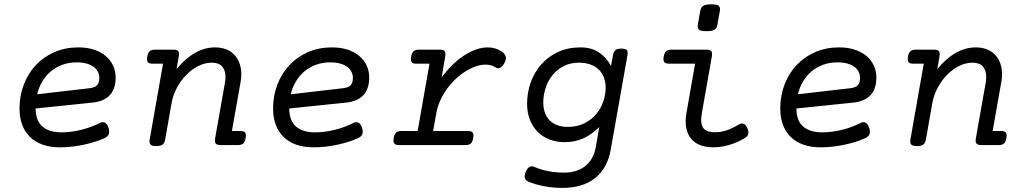

<svg xmlns="http://www.w3.org/2000/svg" viewBox="-20 -686 4837 908"><path d="M473.1 -32.2Q452.6 -22.9 427.7 -15.1Q402.8 -7.3 375.7 -1.5Q348.6 4.4 320.1 7.6Q291.5 10.7 263.2 10.7Q216.8 10.7 181.4 -2Q146 -14.6 121.6 -38.6Q97.2 -62.5 84.7 -96.4Q72.3 -130.4 72.3 -172.9Q72.3 -233.4 92.5 -286.1Q112.8 -338.9 149.4 -377.9Q186 -417 237.3 -439.5Q288.6 -461.9 351.1 -461.9Q391.6 -461.9 424.3 -451.2Q457 -440.4 479.7 -421.4Q502.4 -402.3 514.6 -376.2Q526.9 -350.1 526.9 -319.8Q526.9 -294.9 520.8 -274.4Q514.6 -253.9 501.5 -238.5Q488.3 -223.1 467.3 -213.4Q446.3 -203.6 416.5 -200.7L148.4 -172.9Q149.4 -113.3 181.6 -86.7Q213.9 -60.1 270.5 -60.1Q294.9 -60.1 319.8 -63.5Q344.7 -66.9 368.2 -73Q391.6 -79.1 413.3 -87.4Q435.1 -95.7 453.6 -105Q465.8 -111.3 476.6 -105.5Q487.3 -99.6 493.2 -81.1Q499 -62 493.9 -50.5Q488.8 -39.1 473.1 -32.2ZM343.8 -391.1Q305.7 -391.1 274.7 -379.6Q243.7 -368.2 220 -348.1Q196.3 -328.1 179.9 -300.5Q163.6 -272.9 155.8 -240.2L401.4 -268.6Q429.7 -271.5 439.7 -283.7Q449.7 -295.9 449.7 -317.4Q449.7 -332.5 443.1 -346.2Q436.5 -359.9 423.3 -369.6Q410.2 -379.4 390.1 -385.3Q370.1 -391.1 343.8 -391.1Z M800.3 -451.2Q816.9 -451.2 822.8 -443.8Q828.6 -436.5 825.2 -418L814.9 -359.4Q856.4 -409.7 902.3 -435.8Q948.2 -461.9 996.6 -461.9Q1025.9 -461.9 1049.1 -452.9Q1072.3 -443.8 1088.1 -427.2Q1104 -410.6 1112.5 -387.2Q1121.1 -363.8 1121.1 -335Q1121.1 -316.4 1117.7 -297.9L1076.7 -66.4H1116.7Q1133.3 -66.4 1139.2 -59.1Q1145 -51.8 1141.6 -33.2Q1138.7 -14.6 1130.4 -7.3Q1122.1 0 1105.5 0H1022.9Q1006.3 0 1000.2 -7.3Q994.1 -14.6 997.6 -33.2L1043.9 -295.4Q1044.9 -302.2 1045.7 -308.8Q1046.4 -315.4 1046.4 -321.8Q1046.4 -353 1030.8 -371.3Q1015.1 -389.6 981.4 -389.6Q950.2 -389.6 919.2 -374.5Q888.2 -359.4 862.1 -333Q835.9 -306.6 816.9 -271.5Q797.9 -236.3 791 -196.3L761.2 -26.9Q758.3 -9.8 749 -2.4Q739.7 4.9 719.2 4.9Q698.7 4.9 691.9 -2.4Q685.1 -9.8 688 -26.9L751 -384.8H701.2Q684.6 -384.8 679 -392.1Q673.3 -399.4 676.3 -418Q679.7 -436.5 688 -443.8Q696.3 -451.2 712.9 -451.2Z M1672.4 -32.2Q1651.9 -22.9 1627 -15.1Q1602.1 -7.3 1575 -1.5Q1547.9 4.4 1519.3 7.6Q1490.7 10.7 1462.4 10.7Q1416 10.7 1380.6 -2Q1345.2 -14.6 1320.8 -38.6Q1296.4 -62.5 1283.9 -96.4Q1271.5 -130.4 1271.5 -172.9Q1271.5 -233.4 1291.7 -286.1Q1312 -338.9 1348.6 -377.9Q1385.3 -417 1436.5 -439.5Q1487.8 -461.9 1550.3 -461.9Q1590.8 -461.9 1623.5 -451.2Q1656.2 -440.4 1679 -421.4Q1701.7 -402.3 1713.9 -376.2Q1726.1 -350.1 1726.1 -319.8Q1726.1 -294.9 1720 -274.4Q1713.9 -253.9 1700.7 -238.5Q1687.5 -223.1 1666.5 -213.4Q1645.5 -203.6 1615.7 -200.7L1347.7 -172.9Q1348.6 -113.3 1380.9 -86.7Q1413.1 -60.1 1469.7 -60.1Q1494.1 -60.1 1519 -63.5Q1543.9 -66.9 1567.4 -73Q1590.8 -79.1 1612.5 -87.4Q1634.3 -95.7 1652.8 -105Q1665 -111.3 1675.8 -105.5Q1686.5 -99.6 1692.4 -81.1Q1698.2 -62 1693.1 -50.5Q1688 -39.1 1672.4 -32.2ZM1543 -391.1Q1504.9 -391.1 1473.9 -379.6Q1442.9 -368.2 1419.2 -348.1Q1395.5 -328.1 1379.2 -300.5Q1362.8 -272.9 1355 -240.2L1600.6 -268.6Q1628.9 -271.5 1638.9 -283.7Q1648.9 -295.9 1648.9 -317.4Q1648.9 -332.5 1642.3 -346.2Q1635.7 -359.9 1622.6 -369.6Q1609.4 -379.4 1589.4 -385.3Q1569.3 -391.1 1543 -391.1Z M2060.5 -451.2Q2077.1 -451.2 2083 -443.8Q2088.9 -436.5 2085.4 -418L2068.4 -319.3Q2092.3 -352.1 2119.1 -378.4Q2146 -404.8 2174.3 -423.3Q2202.6 -441.9 2231.2 -451.9Q2259.8 -461.9 2286.6 -461.9Q2323.2 -461.9 2353 -442.4Q2365.7 -434.1 2370.8 -421.1Q2376 -408.2 2366.2 -389.6Q2346.7 -352.1 2322.8 -367.7Q2312.5 -374.5 2300.5 -377.4Q2288.6 -380.4 2275.9 -380.4Q2253.4 -380.4 2229.2 -371.8Q2205.1 -363.3 2180.9 -348.1Q2156.7 -333 2134.3 -311.8Q2111.8 -290.5 2093.5 -265.1Q2075.2 -239.7 2062 -210.7Q2048.8 -181.6 2043.5 -151.4L2028.3 -66.4H2192.9Q2209.5 -66.4 2215.3 -59.1Q2221.2 -51.8 2217.8 -33.2Q2214.8 -14.6 2206.5 -7.3Q2198.2 0 2181.6 0H1867.2Q1850.6 0 1844.7 -7.3Q1838.9 -14.6 1841.8 -33.2Q1845.2 -51.8 1853.5 -59.1Q1861.8 -66.4 1878.4 -66.4H1955.1L2011.2 -384.8H1949.2Q1932.6 -384.8 1927 -392.1Q1921.4 -399.4 1924.3 -418Q1927.7 -436.5 1936 -443.8Q1944.3 -451.2 1960.9 -451.2Z M2651.4 -13.7Q2611.8 -13.7 2578.9 -26.4Q2545.9 -39.1 2522.5 -62.7Q2499 -86.4 2485.8 -119.9Q2472.7 -153.3 2472.7 -195.3Q2472.7 -247.6 2489.7 -295.7Q2506.8 -343.8 2539.3 -380.9Q2571.8 -418 2618.7 -439.9Q2665.5 -461.9 2725.6 -461.9Q2775.9 -461.9 2811.8 -438.5Q2847.7 -415 2869.6 -374L2878.9 -424.3Q2881.8 -441.4 2889.9 -448.7Q2897.9 -456.1 2918.5 -456.1Q2939 -456.1 2944.6 -448.7Q2950.2 -441.4 2947.3 -424.3L2868.2 22Q2852.5 109.9 2794.4 156.2Q2736.3 202.6 2639.6 202.6Q2597.2 202.6 2556.4 195.3Q2515.6 188 2479.5 173.3Q2466.8 168 2462.6 157Q2458.5 146 2466.3 127.4Q2474.1 108.4 2484.4 103Q2494.6 97.7 2506.3 103Q2538.6 117.2 2575.2 123.8Q2611.8 130.4 2647.5 130.4Q2680.2 130.4 2705.8 121.8Q2731.4 113.3 2750.2 97.4Q2769 81.5 2780.8 59.6Q2792.5 37.6 2797.4 10.7L2814 -85Q2778.3 -49.8 2738.5 -31.7Q2698.7 -13.7 2651.4 -13.7ZM2664.6 -85.9Q2710 -85.9 2743.9 -103Q2777.8 -120.1 2800 -147Q2822.3 -173.8 2833.3 -206.8Q2844.2 -239.7 2844.2 -271.5Q2844.2 -299.8 2835.2 -321.8Q2826.2 -343.8 2809.6 -358.9Q2793 -374 2769.5 -381.8Q2746.1 -389.6 2717.8 -389.6Q2676.8 -389.6 2645.3 -373.3Q2613.8 -356.9 2592.5 -330.3Q2571.3 -303.7 2560.3 -269.8Q2549.3 -235.8 2549.3 -201.2Q2549.3 -175.3 2556.6 -154.1Q2564 -132.8 2578.6 -117.7Q2593.3 -102.5 2614.7 -94.2Q2636.2 -85.9 2664.6 -85.9Z M3373 -570.3Q3370.1 -553.2 3359.6 -545.9Q3349.1 -538.6 3321.3 -538.6Q3293.5 -538.6 3285.4 -545.9Q3277.3 -553.2 3280.3 -570.3L3291.5 -633.8Q3294.4 -650.9 3305.2 -658.2Q3315.9 -665.5 3343.8 -665.5Q3371.6 -665.5 3379.4 -658.2Q3387.2 -650.9 3384.3 -633.8ZM3143.6 -384.8Q3127 -384.8 3121.3 -392.1Q3115.7 -399.4 3118.7 -418Q3122.1 -436.5 3130.4 -443.8Q3138.7 -451.2 3155.3 -451.2H3321.3Q3337.9 -451.2 3343.8 -443.8Q3349.6 -436.5 3346.2 -418L3299.3 -151.4Q3297.9 -142.6 3296.9 -134.3Q3295.9 -126 3295.9 -119.1Q3295.9 -88.4 3311.5 -74.5Q3327.1 -60.5 3361.3 -60.5Q3389.6 -60.5 3417 -69.8Q3444.3 -79.1 3474.6 -97.7Q3486.8 -105 3497.6 -100.3Q3508.3 -95.7 3515.1 -78.6Q3522 -61 3518.1 -50.3Q3514.2 -39.6 3500.5 -31.7Q3425.8 10.7 3354 10.7Q3290 10.7 3256.3 -21.7Q3222.7 -54.2 3222.7 -111.8Q3222.7 -131.3 3226.1 -149.9L3267.1 -384.8Z M4070.8 -32.2Q4050.3 -22.9 4025.4 -15.1Q4000.5 -7.3 3973.4 -1.5Q3946.3 4.4 3917.7 7.6Q3889.2 10.7 3860.8 10.7Q3814.5 10.7 3779.1 -2Q3743.7 -14.6 3719.2 -38.6Q3694.8 -62.5 3682.4 -96.4Q3669.9 -130.4 3669.9 -172.9Q3669.9 -233.4 3690.2 -286.1Q3710.4 -338.9 3747.1 -377.9Q3783.7 -417 3835 -439.5Q3886.2 -461.9 3948.7 -461.9Q3989.3 -461.9 4022 -451.2Q4054.7 -440.4 4077.4 -421.4Q4100.1 -402.3 4112.3 -376.2Q4124.5 -350.1 4124.5 -319.8Q4124.5 -294.9 4118.4 -274.4Q4112.3 -253.9 4099.1 -238.5Q4085.9 -223.1 4064.9 -213.4Q4043.9 -203.6 4014.2 -200.7L3746.1 -172.9Q3747.1 -113.3 3779.3 -86.7Q3811.5 -60.1 3868.2 -60.1Q3892.6 -60.1 3917.5 -63.5Q3942.4 -66.9 3965.8 -73Q3989.3 -79.1 4011 -87.4Q4032.7 -95.7 4051.3 -105Q4063.5 -111.3 4074.2 -105.5Q4085 -99.6 4090.8 -81.1Q4096.7 -62 4091.6 -50.5Q4086.4 -39.1 4070.8 -32.2ZM3941.4 -391.1Q3903.3 -391.1 3872.3 -379.6Q3841.3 -368.2 3817.6 -348.1Q3793.9 -328.1 3777.6 -300.5Q3761.2 -272.9 3753.4 -240.2L3999 -268.6Q4027.3 -271.5 4037.4 -283.7Q4047.4 -295.9 4047.4 -317.4Q4047.4 -332.5 4040.8 -346.2Q4034.2 -359.9 4021 -369.6Q4007.8 -379.4 3987.8 -385.3Q3967.8 -391.1 3941.4 -391.1Z M4397.9 -451.2Q4414.6 -451.2 4420.4 -443.8Q4426.3 -436.5 4422.9 -418L4412.6 -359.4Q4454.1 -409.7 4500 -435.8Q4545.9 -461.9 4594.2 -461.9Q4623.5 -461.9 4646.7 -452.9Q4669.9 -443.8 4685.8 -427.2Q4701.7 -410.6 4710.2 -387.2Q4718.8 -363.8 4718.8 -335Q4718.8 -316.4 4715.3 -297.9L4674.3 -66.4H4714.4Q4731 -66.4 4736.8 -59.1Q4742.7 -51.8 4739.3 -33.2Q4736.3 -14.6 4728 -7.3Q4719.7 0 4703.1 0H4620.6Q4604 0 4597.9 -7.3Q4591.8 -14.6 4595.2 -33.2L4641.6 -295.4Q4642.6 -302.2 4643.3 -308.8Q4644 -315.4 4644 -321.8Q4644 -353 4628.4 -371.3Q4612.8 -389.6 4579.1 -389.6Q4547.9 -389.6 4516.8 -374.5Q4485.8 -359.4 4459.7 -333Q4433.6 -306.6 4414.6 -271.5Q4395.5 -236.3 4388.7 -196.3L4358.9 -26.9Q4356 -9.8 4346.7 -2.4Q4337.4 4.9 4316.9 4.9Q4296.4 4.9 4289.6 -2.4Q4282.7 -9.8 4285.6 -26.9L4348.6 -384.8H4298.8Q4282.2 -384.8 4276.6 -392.1Q4271 -399.4 4273.9 -418Q4277.3 -436.5 4285.6 -443.8Q4293.9 -451.2 4310.5 -451.2Z"/></svg>

Font: Courier Prime
Style: Italic
Weight: 400
Monospace: yes
Designer: Alan Dague-Greene
Foundry: Quote-Unquote Apps
Version: Version 1.202